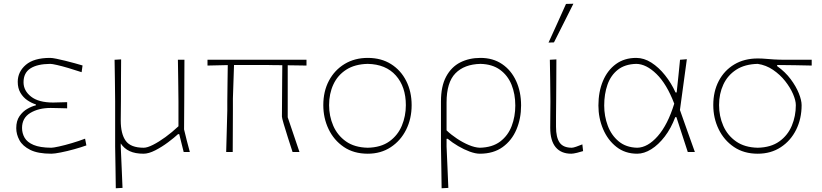

<svg xmlns="http://www.w3.org/2000/svg" viewBox="-20 -814 4399 1028"><path d="M255 9Q183 9 142 -11.5Q101 -32 84 -63.5Q67 -95 67 -128Q67 -167 84.5 -192.2Q102 -217.5 126.8 -231.5Q151.5 -245.5 172 -250V-255Q149 -262 126.5 -277.2Q104 -292.5 89.5 -317Q75 -341.5 75 -376Q75 -429.5 118.2 -466.8Q161.5 -504 248 -504Q259.5 -504 281.8 -499.5Q304 -495 330.2 -488.5Q356.5 -482 381 -475.2Q405.5 -468.5 422 -463.5L417 -427.5Q381 -439.5 346.2 -449.8Q311.5 -460 285.2 -466Q259 -472 249 -472Q180 -471.5 143 -447.8Q106 -424 106 -373.5Q106 -328.5 146.2 -296.8Q186.5 -265 265 -265Q282.5 -265.5 302.2 -266Q322 -266.5 339.5 -267V-234Q318.5 -234.5 299.8 -235Q281 -235.5 251.5 -236Q186.5 -236 142.2 -209.2Q98 -182.5 98 -129Q98 -100.5 111.8 -76.5Q125.5 -52.5 159.8 -38Q194 -23.5 254.5 -23Q265.5 -23 296.2 -29.8Q327 -36.5 365 -47.8Q403 -59 435.5 -71.5L442.5 -35.5Q415 -25.5 377.2 -15Q339.5 -4.5 305.5 2.2Q271.5 9 255 9Z M600 194Q599.5 141.5 598.5 88.2Q597.5 35 596.5 -29V-271Q596 -332.5 595.2 -385.2Q594.5 -438 593.5 -494L628.5 -496Q628 -440 627.8 -386Q627.5 -332 627.5 -271L626.5 -169Q626.5 -97 653.2 -60Q680 -23 749.5 -23Q768.5 -23 799.2 -38.5Q830 -54 865.8 -80Q901.5 -106 935.5 -138V-271Q935 -332.5 934.2 -385.2Q933.5 -438 932.5 -494H967.5Q967.5 -438 967 -385Q966.5 -332 966.5 -271L965.5 -121Q973 -89.5 980 -62Q987 -34.5 996.5 0H963.5L939.5 -96H933.5Q913 -77 880 -52.2Q847 -27.5 811.5 -9.2Q776 9 748.5 9Q704 9 674.2 -4.8Q644.5 -18.5 626.5 -46V-29Q629 32 631.5 84.8Q634 137.5 636 192Z M1191 0Q1192.5 -56.5 1194 -109.5Q1195.5 -162.5 1197 -223V-271Q1197.5 -324.5 1198.2 -372.8Q1199 -421 1199.5 -465.5L1091 -463V-494H1621V-463Q1596 -463.5 1570.8 -463.8Q1545.5 -464 1520.5 -464.5V-186Q1550.5 -97.5 1583.5 0H1546.5Q1534.5 -37 1521.2 -78.2Q1508 -119.5 1498.8 -151Q1489.5 -182.5 1489.5 -190Q1490 -252.5 1490.2 -300Q1490.5 -347.5 1490.8 -387Q1491 -426.5 1491.5 -465Q1470.5 -465 1450.2 -465.2Q1430 -465.5 1410 -466H1233Q1231 -414 1229.8 -371Q1228.5 -328 1227 -287V-223Q1226.5 -161.5 1226.5 -108.5Q1226.5 -55.5 1226 0Z M1949 9Q1874 9 1820.8 -27.2Q1767.5 -63.5 1739.2 -122.8Q1711 -182 1711 -251Q1711 -325 1741.2 -382Q1771.5 -439 1825.2 -471.5Q1879 -504 1949 -504Q2021 -504 2073.8 -470.8Q2126.5 -437.5 2155.2 -380.2Q2184 -323 2184 -251Q2184 -178.5 2154.5 -119.5Q2125 -60.5 2072 -25.8Q2019 9 1949 9ZM1949 -23Q2019.5 -24.5 2064.8 -57Q2110 -89.5 2131.5 -141Q2153 -192.5 2153 -251Q2153 -349.5 2099.5 -409.8Q2046 -470 1949 -472Q1880 -470.5 1834 -441Q1788 -411.5 1765 -362Q1742 -312.5 1742 -251Q1742 -192.5 1764.2 -141Q1786.5 -89.5 1832.2 -57Q1878 -24.5 1949 -23Z M2344.5 194Q2344 141.5 2343 88.2Q2342 35 2341 -29V-271Q2341 -352.5 2368.8 -404Q2396.5 -455.5 2444.2 -479.8Q2492 -504 2552.5 -504Q2619.5 -504 2668.2 -471Q2717 -438 2743.5 -380.2Q2770 -322.5 2770 -249Q2770 -179.5 2745.2 -120.8Q2720.5 -62 2671.2 -26.5Q2622 9 2549 9Q2526 9 2495.2 -2.2Q2464.5 -13.5 2433.2 -31.8Q2402 -50 2377 -71H2371V-29Q2373.5 32 2376 84.8Q2378.5 137.5 2380.5 192ZM2549 -23Q2616 -24.5 2658 -56.2Q2700 -88 2719.5 -139Q2739 -190 2739 -249Q2739 -310.5 2718.8 -360.5Q2698.5 -410.5 2657 -440.5Q2615.5 -470.5 2552.5 -472Q2466 -470 2418.5 -421.5Q2371 -373 2371 -265.5V-116Q2395.5 -92.5 2426.8 -71.8Q2458 -51 2490.2 -37.5Q2522.5 -24 2549 -23Z M3038.5 9Q2984 9 2955 -26Q2926 -61 2926 -130Q2926 -173.5 2926.5 -205Q2927 -236.5 2927 -271Q2926.5 -332.5 2925.8 -385.2Q2925 -438 2924 -494L2959 -496Q2959 -446 2958.5 -388Q2958 -330 2957.8 -277.5Q2957.5 -225 2957 -191V-135Q2957 -78.5 2976.2 -50.8Q2995.5 -23 3041.5 -23Q3049 -23 3065 -28.5Q3081 -34 3098 -41L3102 -5Q3090.5 -1 3069.8 4Q3049 9 3038.5 9ZM2917 -586Q2940.5 -637.5 2964 -689.5Q2987.5 -741.5 3010.5 -793L3050 -794Q3024 -742 2998 -690.2Q2972 -638.5 2946 -587Z M3391.5 9Q3327 9 3280.5 -27.5Q3234 -64 3209 -123Q3184 -182 3184 -249Q3184 -322.5 3208.2 -380.2Q3232.5 -438 3277.8 -471Q3323 -504 3386.5 -504Q3428 -504 3467.5 -478.8Q3507 -453.5 3540.5 -411.5Q3574 -369.5 3597 -319H3603Q3608.5 -369.5 3613 -413.5Q3617.5 -457.5 3621 -494L3657.5 -497Q3648.5 -430 3639 -361Q3629.5 -292 3620.5 -225Q3640 -169 3660.2 -112.8Q3680.5 -56.5 3700.5 0H3662.5Q3647 -47 3632 -93.5Q3617 -140 3601.5 -187H3595.5Q3573 -127 3539.2 -83Q3505.5 -39 3467 -15Q3428.5 9 3391.5 9ZM3391.5 -23Q3448 -24 3501.8 -85.2Q3555.5 -146.5 3590 -259Q3550 -364 3495 -417.8Q3440 -471.5 3386.5 -472Q3326 -470.5 3288 -440.5Q3250 -410.5 3232.5 -360.5Q3215 -310.5 3215 -249Q3215 -192 3234.2 -140.8Q3253.5 -89.5 3292.8 -57Q3332 -24.5 3391.5 -23Z M4037 9Q3963 9 3909.8 -27Q3856.5 -63 3827.8 -122.2Q3799 -181.5 3799 -251.5Q3799 -324.5 3828.5 -380.8Q3858 -437 3911.5 -469Q3965 -501 4037 -501Q4060 -501 4078.5 -499.2Q4097 -497.5 4123.2 -495.8Q4149.5 -494 4195 -494H4326V-463Q4284 -464 4238.5 -464.8Q4193 -465.5 4141 -466V-460Q4184.5 -429 4213.5 -390Q4242.5 -351 4257.2 -314Q4272 -277 4272 -251Q4272 -178.5 4242.8 -119.5Q4213.5 -60.5 4160.5 -25.8Q4107.5 9 4037 9ZM4037 -23Q4107.5 -24.5 4152.8 -57Q4198 -89.5 4219.5 -141Q4241 -192.5 4241 -251Q4241 -276 4226 -310.8Q4211 -345.5 4183.8 -380Q4156.5 -414.5 4119 -440Q4081.5 -465.5 4037 -472Q3968 -470.5 3922 -440.8Q3876 -411 3853 -361.5Q3830 -312 3830 -251.5Q3830 -192 3852.5 -140.5Q3875 -89 3921 -56.8Q3967 -24.5 4037 -23Z"/></svg>

Font: Commissioner Loud Thin
Style: Regular
Weight: 100
Designer: Kostas Bartsokas
Foundry: Kostas Bartsokas
Version: Version 1.000; ttfautohint (v1.8.3)